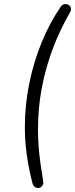

<svg xmlns="http://www.w3.org/2000/svg" viewBox="-20 -731 366 935"><path d="M138 161Q120 91 110.5 23.5Q101 -44 101 -110Q101 -221 123 -327Q145 -433 184 -527.5Q223 -622 275 -697Q283 -709 294 -710.5Q305 -712 313.5 -707.5Q322 -703 325 -692.5Q328 -682 320 -669Q272 -586 237.5 -495Q203 -404 184 -305.5Q165 -207 165 -100Q165 -60 168 -19Q171 22 177 64.5Q183 107 190 149Q193 164 186.5 173Q180 182 170.5 184Q161 186 151.5 180.5Q142 175 138 161Z"/></svg>

Font: Nunito ExtraLight Light
Style: Italic
Weight: 300
Italic angle: -9°
Version: Version 3.602